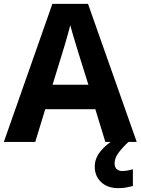

<svg xmlns="http://www.w3.org/2000/svg" viewBox="-20 -737 730 997"><path d="M527 0 475 -170H215L163 0H0L252 -717H437L690 0ZM387 -463Q382 -480 374 -506Q366 -532 358 -559Q350 -586 345 -606Q340 -586 331.5 -556.5Q323 -527 315.5 -500.5Q308 -474 304 -463L253 -297H439ZM575 111Q575 131 586 141Q597 151 614 151Q630 151 645 148Q660 145 670 142V229Q654 233 636 236.5Q618 240 594 240Q538 240 505 208.5Q472 177 472 128Q472 84 504 46Q536 8 582 -17L647 0Q613 32 594 58.5Q575 85 575 111Z"/></svg>

Font: Noto Sans Sinhala
Style: Bold
Weight: 700
Designer: Jelle Bosma - Monotype Design Team
Foundry: Monotype Imaging Inc.
Version: Version 2.006; ttfautohint (v1.8.4.7-5d5b)